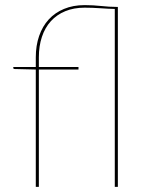

<svg xmlns="http://www.w3.org/2000/svg" viewBox="-20 -731 579 751"><path d="M120 0V-459L38 -461Q32 -461 32 -465V-469H120V-507Q120 -552.5 133 -590.2Q146 -628 170.5 -654.8Q195 -681.5 230.5 -696.2Q266 -711 311 -711Q344 -711 376.2 -707.5Q408.5 -704 435 -704H441V0H429V-696Q403.5 -696.5 371.8 -698.8Q340 -701 311 -701Q268.5 -701 235.2 -687.2Q202 -673.5 179 -648.2Q156 -623 144 -587Q132 -551 132 -507V-469H287V-459H132V0Z"/></svg>

Font: Lato 2
Style: Regular
Weight: 100
Designer: Lukasz Dziedzic with Adam Twardoch and Botio Nikoltchev
Foundry: tyPoland Lukasz Dziedzic
Version: Version 2.015; 2015-08-06; http://www.latofonts.com/